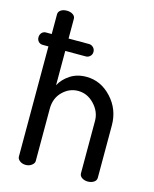

<svg xmlns="http://www.w3.org/2000/svg" viewBox="-114 -837 733 914"><g transform="rotate(15 252.0 -380.0)"><path d="M32 -634H60V-731Q60 -744 71.5 -752Q83 -760 101 -760Q119 -760 131 -752Q143 -744 143 -731V-634H244Q256 -634 265 -625Q274 -616 274 -603Q274 -590 265 -581.5Q256 -573 244 -573H143V-404Q160 -436 193.5 -458Q227 -480 273 -480Q344 -480 396.5 -423.5Q449 -367 449 -288V-30Q449 -16 436.5 -8Q424 0 407 0Q391 0 378.5 -8Q366 -16 366 -30V-288Q366 -333 332 -369Q298 -405 252 -405Q209 -405 176 -372.5Q143 -340 143 -288V-30Q143 -19 130.5 -9.5Q118 0 101 0Q84 0 72 -9Q60 -18 60 -30V-573H32Q19 -573 11 -581.5Q3 -590 3 -603Q3 -616 11 -625Q19 -634 32 -634Z"/></g></svg>

Font: Dosis
Style: Medium
Weight: 500
Designer: Edgar Tolentino, Pablo Impallari, Igino Marini
Foundry: Edgar Tolentino, Pablo Impallari, Igino Marini
Version: Version 1.007